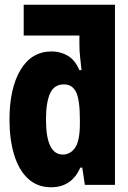

<svg xmlns="http://www.w3.org/2000/svg" viewBox="-20 -780 540 810"><path d="M196 10Q137 10 98 -26.5Q59 -63 39.5 -127.5Q20 -192 20 -275Q20 -407 66.5 -485Q113 -563 198 -563Q234 -563 265 -545.5Q296 -528 315 -484H324Q322 -504 318.5 -534Q315 -564 315 -593V-630H80V-760H465V0H338L327 -73H319Q282 10 196 10ZM245 -128Q277 -128 297 -157Q317 -186 317 -259V-275Q317 -359 301 -391.5Q285 -424 250 -424Q208 -424 191 -385.5Q174 -347 174 -276Q174 -128 245 -128Z"/></svg>

Font: Noto Sans Mono ExtraCondensed Black
Style: Regular
Weight: 900
Width: 2
Designer: Monotype Design Team
Foundry: Monotype Imaging Inc.
Version: Version 2.014